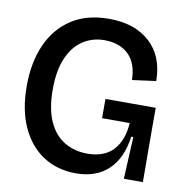

<svg xmlns="http://www.w3.org/2000/svg" viewBox="-78 -748 801 835"><g transform="rotate(10 322.5 -330.5)"><path d="M311 13Q229 13 167 -27Q105 -67 70 -142.5Q35 -218 35 -325Q35 -428 69.5 -506.5Q104 -585 171.5 -629.5Q239 -674 338 -674Q451 -674 518 -613.5Q585 -553 586 -443L481 -429Q480 -503 440.5 -541Q401 -579 334 -579Q282 -579 240 -552Q198 -525 173.5 -469.5Q149 -414 149 -329Q149 -243 174.5 -187.5Q200 -132 244.5 -106Q289 -80 345 -80Q420 -80 459.5 -123Q499 -166 504 -243H382V-328H604V-218L605 0H521L530 -186H521Q508 -89 454 -38Q400 13 311 13Z"/></g></svg>

Font: Bricolage Grotesque 96pt Medium
Style: Regular
Weight: 500
Designer: Mathieu Triay
Foundry: Atelier Triay
Version: Version 1.001; ttfautohint (v1.8.4.7-5d5b);gftools[0.9.33.de